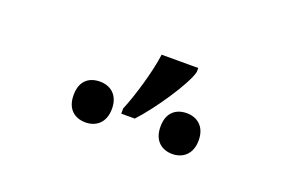

<svg xmlns="http://www.w3.org/2000/svg" viewBox="-44 -956 664 443"><g transform="rotate(20 288.5 -734.5)"><path d="M134.8 -681.2C134.8 -646.5 155.3 -630.9 182.1 -630.9C207 -630.9 229 -646.5 229 -681.2C229 -715.8 207 -731 182.1 -731C155.3 -731 134.8 -716.3 134.8 -681.2ZM348.1 -681.2C348.1 -646.5 369.1 -630.9 395 -630.9C419.9 -630.9 441.9 -646.5 441.9 -681.2C441.9 -715.8 419.9 -731 395 -731C369.1 -731 348.1 -716.3 348.1 -681.2ZM252.9 -678.2H286.1C320.8 -715.3 376 -795.9 383.8 -828.1V-837.9H293.9C288.6 -795.4 268.1 -726.6 252.9 -690.9Z"/></g></svg>

Font: Gandom
Style: Regular
Weight: 400
Foundry: DejaVu fonts team - Redesigned by Saber Rastikerdar - Based on Samim Font
Version: Version 0.8